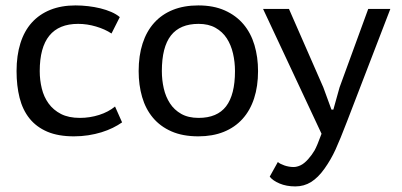

<svg xmlns="http://www.w3.org/2000/svg" viewBox="-20 -479 1446 691"><path d="M39.6 0ZM419.4 -38.6Q404.8 -28.3 386 -19Q367.2 -9.8 345 -2.9Q322.8 3.9 297.9 7.8Q272.9 11.7 246.1 11.7Q189.5 11.7 150.1 -5.1Q110.8 -22 86.2 -52.7Q61.5 -83.5 50.5 -127Q39.6 -170.4 39.6 -223.1Q39.6 -279.3 53.5 -323.5Q67.4 -367.7 94.5 -397.7Q121.6 -427.7 161.1 -443.6Q200.7 -459.5 252 -459.5Q274.4 -459.5 297.4 -456.8Q320.3 -454.1 341.3 -449Q362.3 -443.8 380.4 -436Q398.4 -428.2 411.1 -417.5L381.3 -358.4Q357.9 -374 325.7 -383.5Q293.5 -393.1 261.2 -393.1Q123 -393.1 123 -223.1Q123 -190.9 130.4 -160.6Q137.7 -130.4 154.8 -106.7Q171.9 -83 199.5 -68.8Q227.1 -54.7 267.6 -54.7Q303.2 -54.7 336.9 -65.4Q370.6 -76.2 394 -95.7Z M479 0ZM479 -223.1Q479 -278.8 493.2 -322.5Q507.3 -366.2 534.7 -396.7Q562 -427.2 602.1 -443.4Q642.1 -459.5 693.8 -459.5Q748.5 -459.5 789.1 -441.4Q829.6 -423.3 856.2 -391.8Q882.8 -360.4 895.8 -316.9Q908.7 -273.4 908.7 -223.1Q908.7 -168.5 894.5 -125Q880.4 -81.5 852.8 -51Q825.2 -20.5 785.2 -4.4Q745.1 11.7 693.8 11.7Q637.7 11.7 597.2 -6.1Q556.6 -23.9 530.3 -55.4Q503.9 -86.9 491.5 -129.9Q479 -172.9 479 -223.1ZM562.5 -223.1Q562.5 -191.4 569.3 -161.1Q576.2 -130.9 591.6 -107.2Q606.9 -83.5 632.3 -69.1Q657.7 -54.7 694.8 -54.7Q761.7 -54.7 793.7 -96.4Q825.7 -138.2 825.7 -223.1Q825.7 -255.9 818.6 -286.6Q811.5 -317.4 796.1 -341.1Q780.8 -364.7 755.6 -378.9Q730.5 -393.1 694.8 -393.1Q627.9 -393.1 595.2 -351.3Q562.5 -309.6 562.5 -223.1Z M926.8 0ZM1143.6 -164.6 1172.9 -84.5H1179.7L1202.1 -164.6L1305.2 -446.8H1384.8L1229 -42Q1204.1 22.9 1187.5 59.3Q1170.9 95.7 1147.9 127.9Q1125 160.2 1099.6 176Q1074.2 191.9 1043 191.9Q1010.7 191.9 986.1 181.4Q961.4 170.9 950.7 156.7L980 104Q983.4 107.4 989.7 110.6Q996.1 113.8 1003.7 116.5Q1011.2 119.1 1019.8 120.6Q1028.3 122.1 1036.6 122.1Q1048.3 122.1 1061.5 116Q1074.7 109.9 1088.9 94Q1103 78.1 1112.1 62.3Q1121.1 46.4 1137.2 2.4L926.8 -446.8H1020Z"/></svg>

Font: PT Astra Sans
Style: Regular
Weight: 400
Designer: A.Korolkova, I. Chaeva
Foundry: ParaType Ltd
Version: Version 1.001; ttfautohint (v1.6)